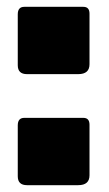

<svg xmlns="http://www.w3.org/2000/svg" viewBox="-20 -545 319 562"><path d="M242 -357Q242 -328 209 -328H59Q32 -328 32 -354V-503Q32 -525 51 -525H224Q242 -525 242 -505ZM242 -32Q242 -3 209 -3H59Q32 -3 32 -29V-178Q32 -200 51 -200H224Q242 -200 242 -180Z"/></svg>

Font: Libre Franklin Thin Black
Style: Regular
Weight: 900
Version: Version 3.000